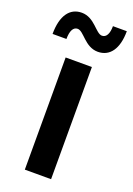

<svg xmlns="http://www.w3.org/2000/svg" viewBox="-153 -803 596 859"><g transform="rotate(20 145.0 -373.5)"><path d="M82 0H207V-534H82ZM208 -607C265 -607 299 -654 299 -738H233C233 -703 222 -681 201 -681C171 -681 144 -747 82 -747C25 -747 -9 -700 -9 -613H57C57 -651 68 -673 89 -673C119 -673 146 -607 208 -607Z"/></g></svg>

Font: Chess Sans SemiBold
Style: Regular
Weight: 600
Designer: Wolf Bōese
Foundry: Wolf Bōese
Version: Version 7.223;Glyphs 3.3 (3306)